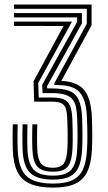

<svg xmlns="http://www.w3.org/2000/svg" viewBox="-20 -820 478 848"><path d="M214.5 8.5Q151 8.5 112.8 -8.4Q74.5 -25.2 56.6 -61.9Q38.8 -98.5 36.5 -157.8Q35.8 -183.5 35.6 -211.2Q35.5 -239 36.5 -270.8H58.2Q57.5 -249 57.2 -230Q57 -211 57.2 -193.6Q57.5 -176.2 58.2 -158.5Q60.2 -105.2 75.8 -72.2Q91.2 -39.2 124.9 -24.2Q158.5 -9.2 214.5 -9.2Q268.8 -9.2 300.5 -24.6Q332.2 -40 346.9 -73Q361.5 -106 364.2 -158.5Q365.2 -174 365.6 -189.6Q366 -205.2 365.9 -221.8Q365.8 -238.2 365.4 -256.6Q365 -275 364.2 -296.2Q362.5 -354.5 348 -386.6Q333.5 -418.8 305.8 -431.5Q278 -444.2 236 -444.2H220L219.8 -452L363.2 -714.5L363.5 -781H41.8V-800H384.5V-708.5L251 -463Q323.8 -459 353.5 -420.1Q383.2 -381.2 386 -297.2Q386.8 -276 387.1 -257.5Q387.5 -239 387.5 -222.4Q387.5 -205.8 387.1 -189.9Q386.8 -174 386 -157.8Q382.8 -98.5 365.6 -61.9Q348.5 -25.2 312.1 -8.4Q275.8 8.5 214.5 8.5ZM214.5 -61.8Q164.8 -61.8 144.9 -84.5Q125 -107.2 123 -160.2Q122.2 -177.5 122.1 -194.4Q122 -211.2 122.1 -229.8Q122.2 -248.2 123 -270.8H144.5Q144 -246.2 143.8 -227.4Q143.5 -208.5 143.8 -193Q144 -177.5 144.5 -162.5Q146.2 -117.8 160.8 -98.5Q175.2 -79.2 214.5 -79.2Q249.5 -79.2 262.5 -99.1Q275.5 -119 277.8 -165.2Q278.5 -179.5 278.8 -199.4Q279 -219.2 278.6 -243.1Q278.2 -267 277.2 -292.5Q276.2 -323 270.9 -340Q265.5 -357 251.2 -364Q237 -371 209 -371H131L128 -460.5L260.5 -705.2L41.8 -705.5V-724.5H298L148.8 -453.5L151 -389.2H209Q242.2 -389.2 261.5 -381.1Q280.8 -373 289.5 -352.2Q298.2 -331.5 299.5 -293.5Q300.5 -264.2 300.9 -241.8Q301.2 -219.2 301.2 -200.5Q301.2 -181.8 300.2 -163.8Q298 -111.2 281 -86.5Q264 -61.8 214.5 -61.8ZM214.5 -26.8Q142 -26.8 112.2 -57.4Q82.5 -88 79.8 -159.2Q79.2 -176.8 79 -193.9Q78.8 -211 79 -229.9Q79.2 -248.8 79.8 -270.8H101.2Q100.8 -248.2 100.5 -229.4Q100.2 -210.5 100.5 -193.6Q100.8 -176.8 101.2 -159.8Q103.8 -97.8 128.5 -71Q153.2 -44.2 214.5 -44.2Q273.5 -44.2 296 -72Q318.5 -99.8 321 -162Q321.8 -178 322.1 -193.2Q322.5 -208.5 322.5 -224.1Q322.5 -239.8 322.1 -257Q321.8 -274.2 321 -294.2Q320 -322.2 316.2 -343.8Q312.5 -365.2 301.6 -379.6Q290.8 -394 268.8 -401.4Q246.8 -408.8 209 -408.8H168L166.2 -445L320.5 -723V-743.2H41.8V-762.2H341.8V-717L187.8 -439L188.2 -429.5H209Q255.8 -429.5 284.5 -419.1Q313.2 -408.8 327.1 -379.9Q341 -351 342.8 -295.2Q343.5 -272.8 343.9 -255Q344.2 -237.2 344.2 -221.8Q344.2 -206.2 343.9 -191.4Q343.5 -176.5 342.8 -159.8Q340.2 -113.2 328 -83.9Q315.8 -54.5 288.8 -40.6Q261.8 -26.8 214.5 -26.8Z"/></svg>

Font: Big Shoulders Inline Display Thin
Style: Bold
Weight: 700
Version: Version 2.002